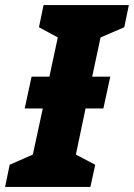

<svg xmlns="http://www.w3.org/2000/svg" viewBox="-57 -734 526 754"><path d="M-19 -87 72 -127 111 -308H40L67 -433H137L170 -587L96 -627L114 -714H449L431 -627L338 -587L305 -433H376L349 -308H279L241 -127L317 -87L298 0H-37Z"/></svg>

Font: Noto Sans UI CondBlack
Style: Italic
Weight: 900
Width: 3
Italic angle: -12°
Designer: Monotype Design Team
Foundry: Monotype Imaging Inc.
Version: Version 1.001